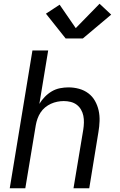

<svg xmlns="http://www.w3.org/2000/svg" viewBox="-20 -1004 640 1024"><path d="M32 0 153 -735H237L190 -450Q202 -470 219 -487.5Q236 -505 256.5 -517Q277 -529 300 -533.5Q323 -538 345 -538Q374 -538 401.5 -530.5Q429 -523 451 -506.5Q473 -490 486.5 -466Q500 -442 506 -415Q512 -388 511 -358.5Q510 -329 505 -300L456 0H372L424 -312Q427 -331 427.5 -350Q428 -369 424.5 -386.5Q421 -404 412 -419.5Q403 -435 389 -445.5Q375 -456 357 -460.5Q339 -465 320 -465Q303 -465 285.5 -461.5Q268 -458 251.5 -450.5Q235 -443 220.5 -431Q206 -419 196 -403.5Q186 -388 180 -371Q174 -354 171 -337L115 0ZM330 -799 225 -931 298 -979 384 -854 511 -984 573 -926 422 -799Z"/></svg>

Font: Iosevka Curly Extended Oblique
Style: Regular
Weight: 400
Width: 7
Italic angle: -9°
Monospace: yes
Designer: Belleve Invis
Foundry: Belleve Invis
Version: Version 11.1.0; ttfautohint (v1.8.3)